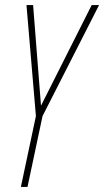

<svg xmlns="http://www.w3.org/2000/svg" viewBox="-20 -734 409 754"><path d="M62 0 121 -278 84 -714H110L141 -319L340 -714H369L147 -278L88 0Z"/></svg>

Font: Noto Sans Display Condensed Thin
Style: Italic
Weight: 250
Width: 3
Italic angle: -12°
Designer: Monotype Design Team
Foundry: Monotype Imaging Inc.
Version: Version 1.900